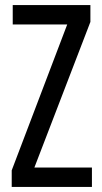

<svg xmlns="http://www.w3.org/2000/svg" viewBox="-20 -734 401 754"><path d="M341 0H26V-65L244 -638H30V-714H335V-648L115 -76H341Z"/></svg>

Font: Noto Sans Hebrew ExtraCondensed
Style: Regular
Weight: 400
Width: 2
Designer: Monotype Design Team
Foundry: Monotype Imaging Inc.
Version: Version 2.004; ttfautohint (v1.8.4.7-5d5b)